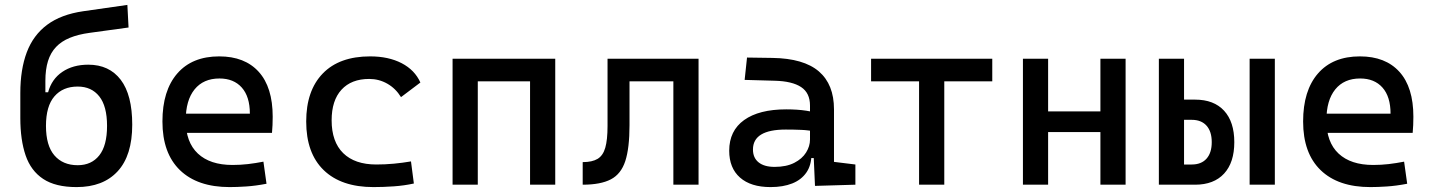

<svg xmlns="http://www.w3.org/2000/svg" viewBox="-20 -759 5899 789"><path d="M294.9 9.8Q208 9.8 157.5 -23.7Q106.9 -57.1 85.2 -120.6Q63.5 -184.1 63.5 -273.9V-377Q63.5 -473.6 90.1 -544.2Q116.7 -614.7 173.8 -657.2Q231 -699.7 322.3 -712.9L503.4 -738.8L508.3 -646L348.1 -624Q301.3 -617.7 266.8 -603.5Q232.4 -589.4 210.2 -565.9Q188 -542.5 177.2 -508.1Q166.5 -473.6 166.5 -426.8V-379.9H177.7Q192.4 -434.1 236.1 -463.6Q279.8 -493.2 342.8 -493.2Q428.7 -493.2 476.1 -431.2Q523.4 -369.1 523.4 -246.6Q523.4 -120.1 463.6 -55.2Q403.8 9.8 294.9 9.8ZM299.3 -80.1Q356 -80.1 387.9 -120.4Q419.9 -160.6 419.9 -241.7Q419.9 -322.8 387.9 -363Q356 -403.3 299.3 -403.3Q238.3 -403.3 203.6 -363Q168.9 -322.8 168.9 -241.7Q168.9 -160.6 203.6 -120.4Q238.3 -80.1 299.3 -80.1Z M923.8 9.8Q791.5 9.8 719.5 -59.8Q647.5 -129.4 647.5 -259.8Q647.5 -386.7 708.5 -457Q769.5 -527.3 880.9 -527.3Q985.8 -527.3 1043.2 -463.9Q1100.6 -400.4 1100.6 -279.3Q1100.6 -243.7 1097.7 -212.9H734.4V-292H1006.8Q1006.8 -361.8 973.6 -399.2Q940.4 -436.5 881.8 -436.5Q815.9 -436.5 779.5 -391.6Q743.2 -346.7 743.2 -264.6Q743.2 -174.8 793.2 -127.9Q843.3 -81.1 935.5 -81.1Q967.8 -81.1 999 -84.7Q1030.3 -88.4 1062.5 -94.7L1075.2 -3.9Q1029.3 4.9 991.2 7.3Q953.1 9.8 923.8 9.8Z M1514.6 9.8Q1382.3 9.8 1310.3 -59.8Q1238.3 -129.4 1238.3 -259.8Q1238.3 -386.7 1306.4 -457Q1374.5 -527.3 1501 -527.3Q1576.7 -527.3 1630.6 -499.3Q1684.6 -471.2 1707.5 -419.9L1627.9 -359.9Q1606 -395.5 1571.8 -415Q1537.6 -434.6 1497.1 -434.6Q1423.8 -434.6 1383.3 -390.4Q1342.8 -346.2 1342.8 -264.6Q1342.8 -176.3 1390.4 -129.6Q1438 -83 1526.4 -83Q1562.5 -83 1598.6 -86.4Q1634.8 -89.8 1668.9 -95.7L1680.7 -4.9Q1640.6 3.9 1597.9 6.8Q1555.2 9.8 1514.6 9.8Z M2158.2 0V-517.6H2261.7V0ZM1839.8 0V-517.6H1943.4V0ZM1870.1 -424.8V-517.6H2246.6V-424.8Z M2374.5 0V-92.8Q2413.6 -92.8 2435.8 -106.2Q2458 -119.6 2467.3 -151.9Q2476.6 -184.1 2476.6 -241.2V-517.6H2566.9V-244.6Q2566.9 -150.4 2549.6 -97.2Q2532.2 -43.9 2490.2 -22Q2448.2 0 2374.5 0ZM2747.1 0V-517.6H2850.6V0ZM2502 -424.8V-517.6H2832.5V-424.8Z M3329.1 4.9 3322.3 -148.4 3308.6 -191.4V-325.2Q3308.6 -377 3272.2 -401.1Q3235.8 -425.3 3164.1 -427.2L3040 -430.7L3049.8 -522.5L3154.3 -521Q3282.7 -519 3345 -465.6Q3407.2 -412.1 3407.2 -309.6V-93.8L3495.1 -83V0ZM3146.5 9.8Q3065.4 9.8 3021 -29.3Q2976.6 -68.4 2976.6 -139.6Q2976.6 -221.7 3037.8 -265.6Q3099.1 -309.6 3210.9 -309.6Q3257.3 -309.6 3293.7 -304Q3330.1 -298.3 3358.4 -287.1L3336.9 -216.8Q3304.2 -224.1 3272.9 -225.3Q3241.7 -226.6 3209 -226.6Q3074.2 -226.6 3074.2 -144.5Q3074.2 -110.4 3097.4 -91.8Q3120.6 -73.2 3163.1 -73.2Q3211.4 -73.2 3243.9 -89.8Q3276.4 -106.4 3292.5 -132.3Q3308.6 -158.2 3308.6 -185.5V-242.2L3338.9 -109.4H3297.9L3314.5 -125Q3314.5 -80.1 3293.7 -50Q3272.9 -20 3235.4 -5.1Q3197.8 9.8 3146.5 9.8Z M3756.8 0V-517.6H3860.4V0ZM3559.6 -424.8V-517.6H4057.6V-424.8Z M4502 0V-517.6H4605.5V0ZM4183.6 0V-517.6H4287.1V0ZM4213.9 -216.3V-301.3H4590.3V-216.3Z M4838.9 0V-83H4877.4Q4916.5 -83 4938 -106.9Q4959.5 -130.9 4959.5 -174.8Q4959.5 -218.8 4938 -242.7Q4916.5 -266.6 4877.4 -266.6H4829.1V-349.6H4891.1Q4968.3 -349.6 5010.3 -304Q5052.2 -258.3 5052.2 -174.8Q5052.2 -91.3 5010.3 -45.7Q4968.3 0 4891.1 0ZM4742.2 0V-517.6H4845.7V0ZM5115.2 0V-517.6H5218.8V0Z M5611.3 9.8Q5479 9.8 5407 -59.8Q5335 -129.4 5335 -259.8Q5335 -386.7 5396 -457Q5457 -527.3 5568.4 -527.3Q5673.3 -527.3 5730.7 -463.9Q5788.1 -400.4 5788.1 -279.3Q5788.1 -243.7 5785.2 -212.9H5421.9V-292H5694.3Q5694.3 -361.8 5661.1 -399.2Q5627.9 -436.5 5569.3 -436.5Q5503.4 -436.5 5467 -391.6Q5430.7 -346.7 5430.7 -264.6Q5430.7 -174.8 5480.7 -127.9Q5530.8 -81.1 5623 -81.1Q5655.3 -81.1 5686.5 -84.7Q5717.8 -88.4 5750 -94.7L5762.7 -3.9Q5716.8 4.9 5678.7 7.3Q5640.6 9.8 5611.3 9.8Z"/></svg>

Font: Cascadia Mono
Style: Regular
Weight: 400
Monospace: yes
Designer: Aaron Bell
Foundry: Saja Typeworks
Version: Version 2404.023